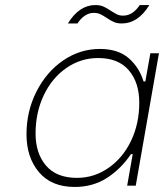

<svg xmlns="http://www.w3.org/2000/svg" viewBox="-20 -736 650 761"><path d="M85 -204Q85 -295 124.5 -373Q164 -451 230.5 -496.5Q297 -542 376 -542Q448 -542 490 -505.5Q532 -469 549 -413H556L576 -525H610L518 0H484L506 -125H499Q459 -66 403.5 -30.5Q348 5 276 5Q184 5 134.5 -53.5Q85 -112 85 -204ZM532 -329Q532 -409 490.5 -457.5Q449 -506 369 -506Q300 -506 243 -466.5Q186 -427 153.5 -358.5Q121 -290 121 -207Q121 -128 162.5 -79.5Q204 -31 285 -31Q353 -31 410 -70.5Q467 -110 499.5 -178Q532 -246 532 -329ZM358 -716Q376 -716 389 -710.5Q402 -705 418 -694Q434 -684 444 -679Q454 -674 468 -674Q506 -674 534 -716H572Q527 -643 463 -643Q445 -643 432 -648.5Q419 -654 403 -665Q388 -675 377 -680Q366 -685 352 -685Q315 -685 287 -643H249Q294 -716 358 -716Z"/></svg>

Font: Be Vietnam Thin
Style: Italic
Weight: 250
Italic angle: -9°
Designer: Gabriel Lam
Foundry: TypeRant
Version: Version 3.000